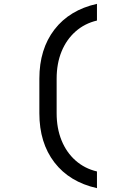

<svg xmlns="http://www.w3.org/2000/svg" viewBox="-20 -860 640 1000"><path d="M485 120Q342 88 263.5 -14Q185 -116 185 -270V-450Q185 -604 263.5 -706Q342 -808 485 -840V-753Q421 -738 373.5 -696Q326 -654 300.5 -591.5Q275 -529 275 -450V-270Q275 -192 300.5 -129Q326 -66 373.5 -24Q421 18 485 33Z"/></svg>

Font: Pitagon Sans Mono
Style: Regular
Weight: 400
Monospace: yes
Designer: Travis Tran
Foundry: Pitagon
Version: Version 1.001;gftools[0.9.26]